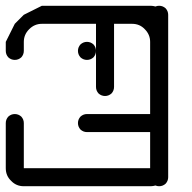

<svg xmlns="http://www.w3.org/2000/svg" viewBox="-645 -645 665 665"><path d="M-93.8 -312.5Q-106.4 -312.5 -116.2 -321.3Q-125 -331.1 -125 -343.8Q-125 -417 -125 -562.5Q-210.9 -562.5 -468.8 -562.5Q-481.4 -562.5 -491.2 -571.3Q-500 -581.1 -500 -593.8Q-500 -606.4 -491.2 -616.2Q-481.4 -625 -468.8 -625Q-354.5 -625 -125 -625Q-98.6 -625 -81.1 -606.4Q-62.5 -587.9 -62.5 -562.5Q-62.5 -489.3 -62.5 -343.8Q-62.5 -331.1 -71.3 -321.3Q-81.1 -312.5 -93.8 -312.5Z M-281.2 -312.5Q-293.9 -312.5 -303.7 -321.3Q-312.5 -331.1 -312.5 -343.8Q-312.5 -417 -312.5 -562.5Q-312.5 -588.9 -293.9 -606.4Q-275.4 -625 -250 -625Q-208 -625 -125 -625Q-98.6 -625 -81.1 -606.4Q-62.5 -587.9 -62.5 -562.5Q-62.5 -489.3 -62.5 -343.8Q-62.5 -331.1 -71.3 -321.3Q-81.1 -312.5 -93.8 -312.5Q-106.4 -312.5 -116.2 -321.3Q-125 -331.1 -125 -343.8Q-125 -417 -125 -562.5Q-156.2 -562.5 -250 -562.5Q-250 -507.8 -250 -343.8Q-250 -331.1 -258.8 -321.3Q-268.6 -312.5 -281.2 -312.5Z M-93.8 0Q-106.4 0 -116.2 -8.8Q-125 -18.6 -125 -31.2Q-125 -135.7 -125 -343.8Q-125 -356.4 -116.2 -366.2Q-106.4 -375 -93.8 -375Q-81.1 -375 -71.3 -366.2Q-62.5 -356.4 -62.5 -343.8Q-62.5 -239.3 -62.5 -31.2Q-62.5 -18.6 -71.3 -8.8Q-81.1 0 -93.8 0Z M-93.8 -312.5Q-106.4 -312.5 -116.2 -321.3Q-125 -331.1 -125 -343.8Q-125 -395.5 -125 -500Q-125 -525.4 -143.6 -543.9Q-161.1 -562.5 -187.5 -562.5Q-292 -562.5 -500 -562.5Q-525.4 -562.5 -543.9 -543.9Q-562.5 -525.4 -562.5 -500Q-562.5 -489.3 -562.5 -468.8Q-562.5 -456.1 -571.3 -446.3Q-581.1 -437.5 -593.8 -437.5Q-606.4 -437.5 -616.2 -446.3Q-625 -456.1 -625 -468.8Q-625 -479.5 -625 -500Q-617.2 -515.6 -593.8 -562.5Q-585.9 -570.3 -562.5 -593.8Q-546.9 -601.6 -500 -625Q-421.9 -625 -187.5 -625Q-171.9 -617.2 -125 -593.8Q-117.2 -585.9 -93.8 -562.5Q-85.9 -546.9 -62.5 -500Q-62.5 -460.9 -62.5 -343.8Q-62.5 -331.1 -71.3 -321.3Q-81.1 -312.5 -93.8 -312.5Z M-343.8 -187.5Q-356.4 -187.5 -366.2 -196.3Q-375 -206.1 -375 -218.8Q-375 -231.4 -366.2 -241.2Q-356.4 -250 -343.8 -250Q-270.5 -250 -125 -250Q-125 -273.4 -125 -343.8Q-125 -356.4 -116.2 -366.2Q-106.4 -375 -93.8 -375Q-81.1 -375 -71.3 -366.2Q-62.5 -356.4 -62.5 -343.8Q-62.5 -312.5 -62.5 -250Q-62.5 -223.6 -81.1 -206.1Q-98.6 -187.5 -125 -187.5Q-198.2 -187.5 -343.8 -187.5Z M-93.8 -312.5Q-106.4 -312.5 -116.2 -321.3Q-125 -331.1 -125 -343.8Q-125 -417 -125 -562.5Q-210.9 -562.5 -468.8 -562.5Q-481.4 -562.5 -491.2 -571.3Q-500 -581.1 -500 -593.8Q-500 -606.4 -491.2 -616.2Q-481.4 -625 -468.8 -625Q-354.5 -625 -125 -625Q-98.6 -625 -81.1 -606.4Q-62.5 -587.9 -62.5 -562.5Q-62.5 -489.3 -62.5 -343.8Q-62.5 -331.1 -71.3 -321.3Q-81.1 -312.5 -93.8 -312.5Z M-343.8 -437.5Q-356.4 -437.5 -366.2 -446.3Q-375 -456.1 -375 -468.8Q-375 -481.4 -366.2 -491.2Q-356.4 -500 -343.8 -500Q-331.1 -500 -321.3 -491.2Q-312.5 -481.4 -312.5 -468.8Q-312.5 -456.1 -321.3 -446.3Q-331.1 -437.5 -343.8 -437.5ZM-93.8 -312.5Q-106.4 -312.5 -116.2 -321.3Q-125 -331.1 -125 -343.8Q-125 -426.8 -125 -593.8Q-125 -606.4 -116.2 -616.2Q-106.4 -625 -93.8 -625Q-81.1 -625 -71.3 -616.2Q-62.5 -606.4 -62.5 -593.8Q-62.5 -510.7 -62.5 -343.8Q-62.5 -331.1 -71.3 -321.3Q-81.1 -312.5 -93.8 -312.5Z M-562.5 0Q-588.9 0 -606.4 -18.6Q-625 -36.1 -625 -62.5Q-625 -114.3 -625 -218.8Q-625 -231.4 -616.2 -241.2Q-606.4 -250 -593.8 -250Q-581.1 -250 -571.3 -241.2Q-562.5 -231.4 -562.5 -218.8Q-562.5 -167 -562.5 -62.5Q-453.1 -62.5 -125 -62.5Q-125 -132.8 -125 -343.8Q-125 -356.4 -116.2 -366.2Q-106.4 -375 -93.8 -375Q-81.1 -375 -71.3 -366.2Q-62.5 -356.4 -62.5 -343.8Q-62.5 -250 -62.5 -62.5Q-62.5 -36.1 -81.1 -18.6Q-98.6 0 -125 0Q-270.5 0 -562.5 0Z"/></svg>

Font: conwrite
Style: Regular
Weight: 400
Designer: Willllllliam
Version: 1.0